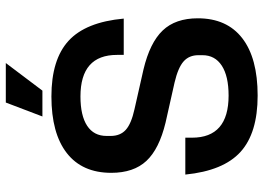

<svg xmlns="http://www.w3.org/2000/svg" viewBox="-143 -754 907 661"><g transform="rotate(-90 310.5 -423.5)"><path d="M40 -239H167V-216Q167 -90 312 -90Q379 -90 415 -113.5Q451 -137 451 -180V-194Q451 -226 429.5 -245Q408 -264 357 -276L219 -307Q128 -329 87 -373Q46 -417 46 -494Q46 -594 114 -647Q182 -700 309 -700Q436 -700 500.5 -641Q565 -582 577 -451H452V-474Q452 -600 309 -600Q243 -600 208 -577Q173 -554 173 -510V-496Q173 -463 194 -444Q215 -425 265 -414L402 -383Q494 -361 536 -317Q578 -273 578 -196Q578 -96 509.5 -43Q441 10 312 10Q183 10 118 -49Q53 -108 40 -239ZM288 -857H424L329 -731H240Z"/></g></svg>

Font: Mozilla Headline BETA SemiBold
Style: Regular
Weight: 600
Designer: Studio DRAMA
Foundry: Studio DRAMA
Version: Version 0.100